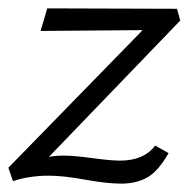

<svg xmlns="http://www.w3.org/2000/svg" viewBox="-20 -428 459 459"><path d="M267 -44Q324 -44 351 -80L383 -62Q358 -18 331.5 -3.5Q305 11 270 11Q236 11 183.5 1.5Q131 -8 97 -8Q50 -8 11 5L0 -27L321 -356L77 -354L93 -408L403 -407L411 -379L97 -53Q114 -56 132 -56Q157 -56 201 -50Q245 -44 267 -44Z"/></svg>

Font: EauTest
Style: Italic
Weight: 400
Italic angle: -12°
Designer: Christian Thalmann (Catharsis Fonts)
Version: Version 0.001;PS 000.001;hotconv 1.0.88;makeotf.lib2.5.64775